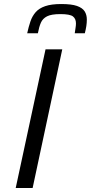

<svg xmlns="http://www.w3.org/2000/svg" viewBox="-20 -933 451 953"><path d="M58 0 206 -688H289L142 0ZM115 -768Q122 -800 131 -826.5Q140 -853 157 -872.5Q174 -892 204.5 -902.5Q235 -913 284 -913Q335 -913 362 -903.5Q389 -894 400 -877Q411 -860 411 -836Q411 -820 408.5 -803.5Q406 -787 401 -768H351Q353 -783 355 -795Q357 -807 357 -817Q357 -840 342 -851.5Q327 -863 280 -863Q235 -863 213.5 -852Q192 -841 183 -820.5Q174 -800 168 -768Z"/></svg>

Font: Saira SemiExpanded
Style: Italic
Weight: 400
Width: 6
Italic angle: -12°
Designer: Hector Gatti with collaboration of the Omnibus-Type team
Foundry: Omnibus-Type
Version: Version 1.101